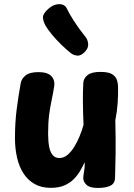

<svg xmlns="http://www.w3.org/2000/svg" viewBox="-20 -901 653 934"><path d="M226.9 12.8Q181.8 12.8 148.9 -5.6Q116.1 -24 94.7 -56.8Q73.3 -89.7 63.1 -133.8Q52.8 -178 52.8 -228.6Q52.8 -304.6 61 -368.5Q69.2 -432.4 80.8 -496.4Q84.3 -517.4 104.1 -533.8Q123.8 -550.2 167.2 -550.2Q210.6 -550.2 229.2 -531.2Q247.8 -512.1 243.9 -482.8Q238.2 -446.1 230.9 -412.7Q223.7 -379.2 218.8 -340.6Q214 -302 214 -249.1Q214.2 -213.2 219.2 -187.1Q224.2 -160.9 236.3 -146.6Q248.4 -132.3 268.8 -132.3Q290.1 -132.3 308.1 -147.3Q326 -162.2 340.8 -186.1Q355.6 -209.9 367.3 -238.4Q379.1 -266.9 386.3 -293.8Q383.9 -350 383.3 -403.7Q382.8 -457.4 385.3 -498.6Q387.1 -520.9 406.4 -536.1Q425.8 -551.2 468.1 -551.2Q506 -551.2 524.2 -540.8Q542.3 -530.3 548.3 -513.1Q554.3 -495.8 554.3 -475.6Q554.6 -459.3 554.2 -440.2Q553.8 -421 552.4 -400.2Q551 -379.4 548.1 -358.1Q545.2 -336.8 541 -316Q543.4 -216.3 542.3 -151.4Q541.2 -86.4 539.7 -36.3Q539.4 -9.4 517.9 1.9Q496.3 13.3 455.3 13.3Q416.1 13.3 400.6 -2Q385.1 -17.3 385.1 -33.1Q385.1 -42.9 387 -54.1Q388.9 -65.2 390.8 -79.6Q392.7 -93.9 391.9 -112Q383.1 -92.9 370.8 -71.3Q358.4 -49.8 339.8 -30.5Q321.2 -11.2 293.7 0.8Q266.1 12.8 226.9 12.8ZM392.3 -648.4Q374 -628.7 355.8 -630.5Q337.6 -632.3 325 -642.2Q303.9 -658.9 279.2 -682.7Q254.6 -706.4 233.8 -731.5Q213 -756.6 202.2 -775Q189.9 -797.1 189 -815.7Q188.1 -834.3 215.3 -858.3Q241 -881 268.4 -880.8Q295.8 -880.7 305.8 -858.2Q314.4 -838.7 338.6 -800.6Q362.8 -762.4 395.4 -722.1Q407.2 -707.8 408.9 -687.4Q410.6 -667 392.3 -648.4Z"/></svg>

Font: Playpen Sans
Style: Regular
Weight: 400
Designer: Laura Meseguer, Veronika Burian, José Scaglione, Kostas Bartsokas, Vera Evstafieva, Tom Grace, Yorlmar Campos
Foundry: TypeTogether
Version: Version 2.000